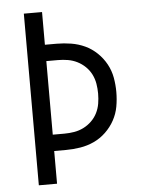

<svg xmlns="http://www.w3.org/2000/svg" viewBox="-53 -777 605 819"><g transform="rotate(-5 250.0 -367.5)"><path d="M80 0V-735H158V-595H208Q239 -595 270 -590Q301 -585 329 -572Q357 -559 380 -537Q403 -515 418 -487.5Q433 -460 438.5 -429.5Q444 -399 444 -368Q444 -336 438.5 -305.5Q433 -275 418 -247.5Q403 -220 380 -198Q357 -176 329 -163Q301 -150 270 -145Q239 -140 208 -140H158V0ZM158 -210H208Q229 -210 250 -213.5Q271 -217 290 -226.5Q309 -236 324.5 -251Q340 -266 349.5 -285Q359 -304 362.5 -325Q366 -346 366 -368Q366 -389 362.5 -410Q359 -431 349.5 -450Q340 -469 324.5 -484Q309 -499 290 -508.5Q271 -518 250 -521.5Q229 -525 208 -525H158Z"/></g></svg>

Font: Iosevka SS04
Style: Regular
Weight: 400
Monospace: yes
Designer: Belleve Invis
Foundry: Belleve Invis
Version: Version 19.0.0; ttfautohint (v1.8.4)